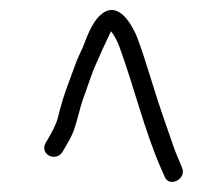

<svg xmlns="http://www.w3.org/2000/svg" viewBox="-20 -670 421 387"><path d="M106.1 -364 114.9 -379C121.5 -390.3 126.3 -400.3 129.4 -409C134.3 -421.7 141.6 -453.9 146.5 -468C155 -489.8 164.4 -522 174.5 -543L182.4 -561C188.8 -575.9 196.5 -590.9 203.8 -607C210.1 -599 215.5 -589 220.2 -577C250 -496.2 272 -403.2 306.1 -327L311.5 -315C319.3 -290.9 356 -308.1 347.3 -331L342 -344C338.4 -352 334.9 -360.7 331.4 -370L307.1 -440C291.2 -485.7 273.9 -548.3 257.1 -593C248.1 -616.5 224.5 -659.6 195 -648C169.4 -636.5 157.4 -601.7 147.1 -575L139.2 -558C136.3 -552 132.8 -543.3 128.9 -532C117.7 -501.3 109.1 -480.7 100.5 -448C94.8 -423.3 91.5 -416.4 80.8 -397L72 -382C59.2 -358.8 92.6 -342.4 106.1 -364Z"/></svg>

Font: Just Breathe
Style: Obl1
Weight: 400
Foundry: Cannot Into Space Fonts
Version: Version 0.72